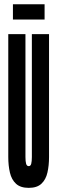

<svg xmlns="http://www.w3.org/2000/svg" viewBox="-20 -900 277 928"><path d="M119 8Q79 8 57.5 -11.8Q36 -31.5 28 -65.5Q20 -99.5 20 -141V-735H103V-141Q103 -120 106.2 -108.5Q109.5 -97 119 -97Q128 -97 131 -108.8Q134 -120.5 134 -141V-735H217V-141Q217 -99.5 209.2 -65.8Q201.5 -32 180.2 -12Q159 8 119 8ZM42.5 -805.5V-879.5H195.5V-805.5Z"/></svg>

Font: League Gothic Condensed
Style: Regular
Weight: 400
Width: 3
Designer: The League of Moveable Type
Version: Version 2.001